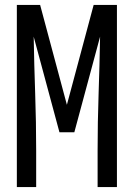

<svg xmlns="http://www.w3.org/2000/svg" viewBox="-20 -755 540 775"><path d="M48 0V-735H142L250 -332L358 -735H452V0H374V-147Q374 -262 378 -377Q382 -492 384 -607L280 -221H220L116 -607Q118 -492 122 -377Q126 -262 126 -147V0Z"/></svg>

Font: Iosevka Term
Style: Regular
Weight: 400
Monospace: yes
Designer: Belleve Invis
Foundry: Belleve Invis
Version: Version 30.0.1